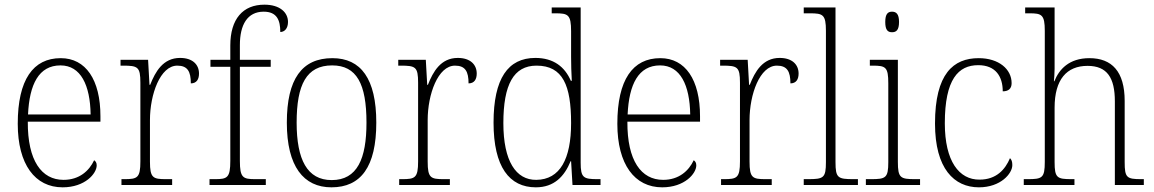

<svg xmlns="http://www.w3.org/2000/svg" viewBox="-20 -792 4942 822"><path d="M248 10C344 10 394 -49 394 -84C394 -96 389 -102 383 -106C362 -61 320 -22 252 -22C158 -22 98 -104 99 -271H410V-294C410 -451 347 -543 240 -543C122 -543 56 -451 56 -262C56 -88 130 10 248 10ZM368 -302H100C106 -431 146 -512 239 -512C326 -512 366 -427 368 -302Z M500 0H717V-25H691C635 -25 622 -30 622 -100V-278C622 -388 666 -511 739 -511C783 -511 797 -486 797 -435C822 -435 832 -453 832 -477C832 -516 804 -544 751 -544C678 -544 645 -485 623 -429H620L614 -536H496V-511H506C570 -511 581 -506 581 -438V-101C581 -30 568 -25 512 -25H500Z M877 0H1118V-25H1073C1020 -25 1007 -31 1007 -103V-506H1139V-536H1007V-599C1007 -686 1039 -742 1109 -742C1166 -742 1180 -705 1180 -655C1198 -655 1213 -670 1213 -698C1213 -739 1178 -772 1112 -772C1020 -772 966 -711 966 -597V-536H881V-506H966V-103C966 -31 953 -25 901 -25H877Z M1399 10C1525 10 1591 -78 1591 -267C1591 -455 1525 -543 1403 -543C1273 -543 1208 -454 1208 -267C1208 -79 1280 10 1399 10ZM1400 -21C1295 -21 1250 -109 1250 -267C1250 -430 1292 -512 1402 -512C1507 -512 1549 -433 1549 -267C1549 -113 1510 -21 1400 -21Z M1689 0H1906V-25H1880C1824 -25 1811 -30 1811 -100V-278C1811 -388 1855 -511 1928 -511C1972 -511 1986 -486 1986 -435C2011 -435 2021 -453 2021 -477C2021 -516 1993 -544 1940 -544C1867 -544 1834 -485 1812 -429H1809L1803 -536H1685V-511H1695C1759 -511 1770 -506 1770 -438V-101C1770 -30 1757 -25 1701 -25H1689Z M2274 10C2352 10 2396 -36 2423 -102H2425L2431 0H2551V-25H2538C2478 -25 2466 -31 2466 -95V-760H2342V-735H2357C2412 -735 2425 -730 2425 -658V-548C2425 -517 2426 -480 2428 -446H2424C2398 -506 2350 -544 2272 -544C2155 -544 2093 -456 2093 -267C2093 -77 2161 10 2274 10ZM2276 -22C2189 -21 2135 -102 2135 -265C2135 -430 2179 -511 2277 -511C2390 -511 2425 -426 2425 -265C2425 -112 2378 -23 2276 -22Z M2815 10C2911 10 2961 -49 2961 -84C2961 -96 2956 -102 2950 -106C2929 -61 2887 -22 2819 -22C2725 -22 2665 -104 2666 -271H2977V-294C2977 -451 2914 -543 2807 -543C2689 -543 2623 -451 2623 -262C2623 -88 2697 10 2815 10ZM2935 -302H2667C2673 -431 2713 -512 2806 -512C2893 -512 2933 -427 2935 -302Z M3067 0H3284V-25H3258C3202 -25 3189 -30 3189 -100V-278C3189 -388 3233 -511 3306 -511C3350 -511 3364 -486 3364 -435C3389 -435 3399 -453 3399 -477C3399 -516 3371 -544 3318 -544C3245 -544 3212 -485 3190 -429H3187L3181 -536H3063V-511H3073C3137 -511 3148 -506 3148 -438V-101C3148 -30 3135 -25 3079 -25H3067Z M3421 0H3653V-25H3634C3567 -25 3557 -30 3557 -98V-760H3421V-735H3447C3503 -735 3516 -730 3516 -660V-98C3516 -30 3506 -25 3439 -25H3421Z M3799 -654C3817 -654 3829 -663 3829 -698C3829 -732 3817 -742 3799 -742C3781 -742 3770 -732 3770 -698C3770 -663 3781 -654 3799 -654ZM3687 0H3919V-25H3898C3835 -25 3824 -30 3824 -99V-536H3704V-511H3716C3772 -511 3783 -505 3783 -435V-98C3783 -30 3772 -25 3709 -25H3687Z M4171 10C4264 10 4314 -49 4314 -85C4314 -100 4311 -108 4304 -115C4284 -67 4246 -23 4174 -23C4086 -22 4025 -102 4025 -264C4025 -453 4083 -513 4168 -513C4243 -513 4273 -464 4273 -401C4297 -401 4311 -412 4311 -436C4311 -496 4256 -543 4170 -543C4062 -543 3983 -477 3983 -263C3983 -70 4065 10 4171 10Z M4363 0H4580V-25H4568C4506 -25 4495 -30 4495 -98V-331C4495 -452 4547 -510 4636 -510C4720 -510 4753 -459 4753 -358V0H4877V-25H4866C4804 -25 4795 -31 4795 -98V-360C4795 -486 4740 -543 4644 -543C4557 -543 4514 -495 4494 -444H4492C4493 -456 4495 -478 4495 -497V-760H4369V-735H4388C4440 -735 4453 -729 4453 -660V-99C4453 -30 4442 -25 4380 -25H4363Z"/></svg>

Font: Noto Serif Devanagari SemiCondensed ExtraLight
Style: Regular
Weight: 200
Width: 4
Designer: Universal Thirst, Indian Type Foundry and the Monotype Design Team
Foundry: Monotype Imaging Inc.
Version: Version 2.004